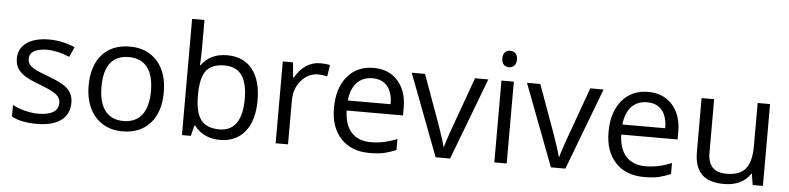

<svg xmlns="http://www.w3.org/2000/svg" viewBox="-46 -1000 5144 1251"><g transform="rotate(5 2526.5 -375.0)"><path d="M431.2 -146C431.2 -181.6 419.9 -210.9 397.9 -234.4C375.5 -257.8 332.5 -281.2 269 -304.2C222.7 -321.3 191.4 -334.5 175.3 -343.8C142.6 -361.8 128.9 -380.4 128.9 -409.2C128.9 -451.7 168.5 -477.1 245.1 -477.1C288.6 -477.1 337.4 -465.8 391.1 -443.8L419.9 -509.8C364.7 -533.2 308.6 -544.9 251 -544.9C189 -544.9 140.6 -532.2 105 -507.3C69.3 -481.9 51.8 -447.3 51.8 -403.8C51.8 -379.4 57.1 -358.4 67.4 -340.8C77.6 -323.2 93.3 -307.6 114.3 -293.9C135.3 -279.8 170.4 -263.7 220.2 -245.1C272.5 -225.1 308.1 -207.5 326.2 -192.9C344.2 -177.7 353 -160.2 353 -139.2C353 -84 305.7 -57.1 221.2 -57.1C166.5 -57.1 104.5 -73.2 53.2 -99.1V-23.9C92.8 -1.5 148.4 9.8 219.2 9.8C353.5 9.8 431.2 -46.4 431.2 -146Z M1024.9 -268.1C1024.9 -353 1002.9 -420.4 959 -470.2C914.6 -520 855 -544.9 780.3 -544.9C702.6 -544.9 642.1 -520.5 598.6 -472.2C555.2 -423.3 533.2 -355.5 533.2 -268.1C533.2 -211.9 543.5 -162.6 563.5 -120.6C604 -36.6 681.2 9.8 776.9 9.8C854.5 9.8 915 -14.6 959 -64C1002.9 -112.8 1024.9 -180.7 1024.9 -268.1ZM617.2 -268.1C617.2 -406.2 671.9 -476.1 777.8 -476.1C885.3 -476.1 940.9 -404.3 940.9 -268.1C940.9 -130.9 884.8 -58.1 778.8 -58.1C672.9 -58.1 617.2 -131.3 617.2 -268.1Z M1416 -543.9C1341.8 -543.9 1285.6 -517.1 1248 -463.9H1244.1C1246.6 -496.6 1248 -533.7 1248 -575.2V-759.8H1167V0H1225.1L1242.2 -68.8H1248C1287.1 -15.6 1346.2 9.8 1416 9.8C1485.8 9.8 1540 -14.6 1579.6 -63.5C1618.7 -111.8 1638.2 -180.2 1638.2 -268.1C1638.2 -356 1618.7 -423.8 1580.1 -472.2C1541 -520 1486.3 -543.9 1416 -543.9ZM1404.3 -476.1C1506.3 -476.1 1554.2 -408.2 1554.2 -269C1554.2 -132.8 1505.9 -58.1 1406.2 -58.1C1351.1 -58.1 1310.5 -74.2 1285.6 -106.9C1260.7 -139.2 1248 -192.9 1248 -268.1C1248 -343.3 1260.3 -397 1284.7 -428.7C1309.1 -460.4 1349.1 -476.1 1404.3 -476.1Z M2023.9 -544.9C1957 -544.9 1899.4 -505.9 1859.9 -436H1856L1846.7 -535.2H1779.8V0H1860.8V-287.1C1860.8 -339.4 1876.5 -383.3 1907.2 -418.5C1938 -453.6 1974.6 -471.2 2018.1 -471.2C2035.2 -471.2 2054.7 -468.8 2076.7 -463.9L2087.9 -539.1C2068.8 -543 2047.9 -544.9 2023.9 -544.9Z M2394 9.8C2430.2 9.8 2460.9 7.3 2486.8 2C2512.2 -3.9 2539.1 -12.7 2567.9 -24.9V-97.2C2511.7 -73.2 2454.6 -61 2397 -61C2287.6 -61 2225.6 -127.4 2222.2 -252.9H2590.8V-304.2C2590.8 -376.5 2571.3 -434.6 2532.2 -479C2493.2 -522.9 2439.9 -544.9 2373 -544.9C2301.3 -544.9 2244.6 -519.5 2202.1 -468.8C2159.7 -418 2138.2 -349.6 2138.2 -263.2C2138.2 -177.7 2161.1 -110.8 2207 -62.5C2252.4 -14.2 2314.9 9.8 2394 9.8ZM2372.1 -477.1C2456.5 -477.1 2503.9 -420.9 2503.9 -318.8H2224.1C2233.4 -418 2286.1 -477.1 2372.1 -477.1Z M2920.9 0 3124 -535.2H3037.1C2970.7 -353 2928.2 -234.9 2909.2 -180.7C2890.1 -126.5 2878.4 -90.3 2875 -73.2H2871.1C2866.7 -95.2 2851.1 -143.6 2825.2 -217.8L2710 -535.2H2623L2826.2 0Z M3291 -535.2H3210V0H3291ZM3203.1 -680.2C3203.1 -643.6 3223.6 -626 3251 -626C3276.9 -626 3298.8 -643.6 3298.8 -680.2C3298.8 -716.8 3276.9 -733.9 3251 -733.9C3223.6 -733.9 3203.1 -717.3 3203.1 -680.2Z M3674.8 0 3877.9 -535.2H3791C3724.6 -353 3682.1 -234.9 3663.1 -180.7C3644 -126.5 3632.3 -90.3 3628.9 -73.2H3625C3620.6 -95.2 3605 -143.6 3579.1 -217.8L3463.9 -535.2H3377L3580.1 0Z M4189.9 9.8C4226.1 9.8 4256.8 7.3 4282.7 2C4308.1 -3.9 4335 -12.7 4363.8 -24.9V-97.2C4307.6 -73.2 4250.5 -61 4192.9 -61C4083.5 -61 4021.5 -127.4 4018.1 -252.9H4386.7V-304.2C4386.7 -376.5 4367.2 -434.6 4328.1 -479C4289.1 -522.9 4235.8 -544.9 4168.9 -544.9C4097.2 -544.9 4040.5 -519.5 3998 -468.8C3955.6 -418 3934.1 -349.6 3934.1 -263.2C3934.1 -177.7 3957 -110.8 4002.9 -62.5C4048.3 -14.2 4110.8 9.8 4189.9 9.8ZM4168 -477.1C4252.4 -477.1 4299.8 -420.9 4299.8 -318.8H4020C4029.3 -418 4082 -477.1 4168 -477.1Z M4519 -535.2V-185.1C4519 -48.8 4583.5 9.8 4713.9 9.8C4789.6 9.8 4850.6 -19 4883.8 -71.8H4888.2L4899.9 0H4966.8V-535.2H4885.7V-253.9C4885.7 -184.6 4873 -134.8 4847.2 -104C4821.3 -73.2 4780.3 -58.1 4724.1 -58.1C4639.6 -58.1 4601.1 -100.6 4601.1 -188V-535.2Z"/></g></svg>

Font: Samim
Style: Regular
Weight: 400
Foundry: DejaVu fonts team - Redesigned by Saber Rastikerdar
Version: Version 4.0.5